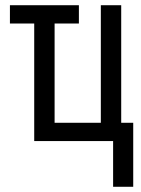

<svg xmlns="http://www.w3.org/2000/svg" viewBox="-20 -540 540 735"><path d="M413 175V0H111V-450H18V-520H282V-450H189V-70H366V-520H444V-70H490V175Z"/></svg>

Font: Iosevka Curly
Style: Regular
Weight: 400
Monospace: yes
Designer: Belleve Invis
Foundry: Belleve Invis
Version: Version 22.1.2; ttfautohint (v1.8.4)